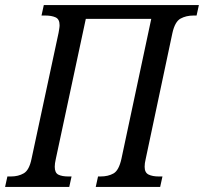

<svg xmlns="http://www.w3.org/2000/svg" viewBox="-48 -734 801 754"><path d="M-28 0 -19 -41H-5Q24 -41 45.5 -53.5Q67 -66 76 -111L182 -605Q183 -611 184.5 -620Q186 -629 186 -635Q186 -659 170 -666Q154 -673 130 -673H115L124 -714H733L724 -673H712Q683 -673 661 -661Q639 -649 629 -604L524 -109Q520 -93 520 -79Q520 -56 535.5 -48.5Q551 -41 575 -41H590L581 0H328L337 -41H347Q377 -41 398 -53Q419 -65 429 -111L546 -660H289L171 -109Q169 -101 168 -93Q167 -85 167 -79Q167 -55 181.5 -48Q196 -41 220 -41H233L224 0Z"/></svg>

Font: Noto Serif Condensed
Style: Italic
Weight: 400
Width: 3
Italic angle: -12°
Designer: Monotype Design Team
Foundry: Monotype Imaging Inc.
Version: Version 2.014; ttfautohint (v1.8.4.7-5d5b)